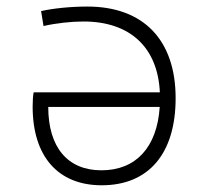

<svg xmlns="http://www.w3.org/2000/svg" viewBox="-20 -547 626 577"><path d="M285.6 9.8C426.8 9.8 507.8 -85.4 507.8 -252C507.8 -426.8 411.1 -527.3 242.7 -527.3C192.4 -527.3 140.6 -522 103.5 -513.7L110.8 -468.8C148.9 -477.5 194.3 -482.4 231 -482.4C371.1 -482.4 454.1 -404.3 460.4 -269.5H81.1C79.1 -259.3 78.1 -243.2 78.1 -226.6C78.1 -77.1 154.3 9.8 285.6 9.8ZM460 -225.6C452.1 -104.5 388.7 -35.2 284.7 -35.2C183.1 -35.2 125 -104.5 125 -225.6Z"/></svg>

Font: Cascadia Code PL ExtraLight
Style: Regular
Weight: 200
Monospace: yes
Designer: Aaron Bell
Foundry: Saja Typeworks
Version: Version 2404.023